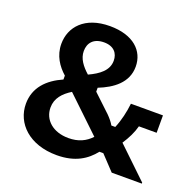

<svg xmlns="http://www.w3.org/2000/svg" viewBox="-119 -786 944 924"><g transform="rotate(20 352.5 -324.0)"><path d="M262.5 11.7C356.7 11.7 412.5 -25.8 450.8 -74.2H470.8L540.8 0H695V-5L540 -153.3C561.7 -186.7 578.3 -219.2 587.5 -254.2H678.3V-343.3H514.2C509.2 -299.2 499.2 -254.2 481.7 -212.5H461.7C453.3 -227.5 440.8 -242.5 426.7 -256.7L337.5 -340.8V-360.8C409.2 -389.2 475 -435.8 475 -518.3C475 -599.2 412.5 -660 292.5 -660C163.3 -660 100.8 -585.8 100.8 -500C100.8 -439.2 132.5 -394.2 169.2 -361.7V-341.7C93.3 -308.3 39.2 -254.2 39.2 -170.8C39.2 -70.8 121.7 11.7 262.5 11.7ZM271.7 -404.2C239.2 -433.3 214.2 -465 214.2 -504.2C214.2 -545 238.3 -576.7 292.5 -576.7C342.5 -576.7 365.8 -547.5 365.8 -509.2C365.8 -459.2 324.2 -428.3 271.7 -404.2ZM287.5 -85C208.3 -85 156.7 -130.8 156.7 -194.2C156.7 -241.7 186.7 -274.2 228.3 -300L403.3 -133.3C374.2 -102.5 338.3 -85 287.5 -85Z"/></g></svg>

Font: Familjen Grotesk SemiBold
Style: Regular
Weight: 600
Designer: Anders Wikstroem, Jonas Baeckman, Matilda Gysing, Kristian Moeller
Foundry: Familjen STHLM AB
Version: Version 2.000